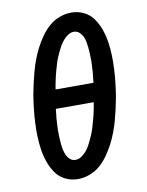

<svg xmlns="http://www.w3.org/2000/svg" viewBox="-85 -804 669 873"><g transform="rotate(-10 250.0 -367.5)"><path d="M205 8Q173 8 146 -5.5Q119 -19 102.5 -43Q86 -67 76 -95.5Q66 -124 61.5 -154Q57 -184 56 -215Q55 -246 56.5 -277Q58 -308 61.5 -339.5Q65 -371 70 -403Q75 -430 81 -456.5Q87 -483 94 -509Q101 -535 111 -561.5Q121 -588 134 -613Q147 -638 163.5 -661.5Q180 -685 201.5 -704Q223 -723 250.5 -733Q278 -743 304 -743Q336 -743 363 -729.5Q390 -716 406.5 -692Q423 -668 433 -639.5Q443 -611 447.5 -581Q452 -551 453 -520Q454 -489 452.5 -458Q451 -427 447.5 -395.5Q444 -364 439 -332Q434 -305 428 -278.5Q422 -252 415 -226Q408 -200 398 -173.5Q388 -147 375 -122Q362 -97 345.5 -73.5Q329 -50 307.5 -31Q286 -12 258.5 -2Q231 8 205 8ZM349 -411Q350 -425 352 -439Q354 -453 354.5 -466.5Q355 -480 356 -494Q357 -508 356.5 -521.5Q356 -535 355.5 -548.5Q355 -562 353.5 -575.5Q352 -589 349.5 -602Q347 -615 341 -626.5Q335 -638 325 -646.5Q315 -655 301 -655Q287 -655 274 -646.5Q261 -638 251.5 -626.5Q242 -615 234.5 -602Q227 -589 221 -576Q215 -563 209.5 -549.5Q204 -536 200 -522Q196 -508 192 -494.5Q188 -481 185 -467Q182 -453 179 -439Q176 -425 174 -411ZM208 -80Q222 -80 235 -88.5Q248 -97 258 -108.5Q268 -120 275 -133Q282 -146 288 -159Q294 -172 299.5 -185.5Q305 -199 309 -213Q313 -227 317 -240.5Q321 -254 324 -268Q327 -282 330 -296Q333 -310 335 -324H160Q159 -310 157 -296Q155 -282 154.5 -268.5Q154 -255 153 -241Q152 -227 152.5 -213.5Q153 -200 153.5 -186.5Q154 -173 155.5 -159.5Q157 -146 160 -133Q163 -120 168.5 -108.5Q174 -97 184 -88.5Q194 -80 208 -80Z"/></g></svg>

Font: Iosevka SS18 Semibold
Style: Italic
Weight: 600
Italic angle: -9°
Monospace: yes
Designer: Belleve Invis
Foundry: Belleve Invis
Version: Version 25.1.1; ttfautohint (v1.8.4)